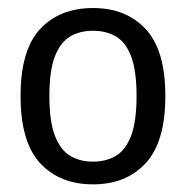

<svg xmlns="http://www.w3.org/2000/svg" viewBox="-20 -768 474 490"><path d="M217.5 -297.5Q132.5 -297.5 82.5 -351.5Q32.5 -405.5 32.5 -523Q32.5 -640.5 82.5 -694Q132.5 -747.5 217.5 -747.5Q302 -747.5 352 -693.5Q402 -639.5 402 -523Q402 -406 352 -351.8Q302 -297.5 217.5 -297.5ZM217.5 -355.5Q251 -355.5 276 -370.5Q301 -385.5 314.8 -422Q328.5 -458.5 328.5 -523Q328.5 -587.5 314.8 -623.8Q301 -660 276 -674.8Q251 -689.5 217.5 -689.5Q183.5 -689.5 158.8 -674.8Q134 -660 120 -623.8Q106 -587.5 106 -523Q106 -458.5 120 -422Q134 -385.5 158.8 -370.5Q183.5 -355.5 217.5 -355.5Z"/></svg>

Font: Encode Sans SemiCondensed SemiCondensed
Style: Regular
Weight: 400
Width: 4
Designer: Multiple Designers
Foundry: Impallari Type
Version: Version 3.000; ttfautohint (v1.8.3) -l 8 -r 50 -G 200 -x 14 